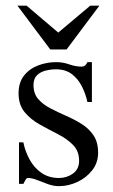

<svg xmlns="http://www.w3.org/2000/svg" viewBox="-20 -632 393 666"><path d="M320.3 -102.1Q320.3 -67.4 299.8 -41.3Q279.3 -15.1 248 -0.7Q216.8 13.7 184.6 13.7Q165.5 13.7 146 6.6Q126.5 -0.5 108.6 -7.6Q90.8 -14.6 76.7 -14.6Q71.8 -14.6 67.6 -6.3Q63.5 2 61 5.9H45.9V-138.2H61Q67.4 -106.4 83 -78.1Q98.6 -49.8 124 -32.2Q149.4 -14.6 184.6 -14.6Q211.9 -14.6 233.2 -30Q254.4 -45.4 254.4 -74.2Q254.4 -107.9 233.2 -129.4Q211.9 -150.9 180.7 -166.7Q149.4 -182.6 118.2 -200Q86.9 -217.3 65.7 -242.7Q44.4 -268.1 44.4 -308.1Q44.4 -345.7 63.2 -369.6Q82 -393.6 112.1 -405Q142.1 -416.5 175.3 -416.5Q198.2 -416.5 220.2 -408.7Q242.2 -400.9 264.2 -400.9Q276.4 -400.9 283.2 -416.5H298.8V-278.3H283.2Q276.9 -307.1 263.7 -333Q250.5 -358.9 228.8 -375.2Q207 -391.6 173.8 -391.6Q156.7 -391.6 138.7 -387.2Q120.6 -382.8 108.4 -371.1Q96.2 -359.4 96.2 -336.9Q96.2 -307.6 112.3 -288.8Q128.4 -270 154.1 -256.6Q179.7 -243.2 208.3 -230.7Q236.8 -218.3 262.5 -202.4Q288.1 -186.5 304.2 -162.8Q320.3 -139.2 320.3 -102.1ZM324.7 -612.3 210.9 -460.4H154.3L40.5 -612.3H72.3L182.1 -519L293 -612.3Z"/></svg>

Font: Scheherazade New
Style: Regular
Weight: 400
Designer: SIL International
Foundry: SIL International
Version: Version 4.000